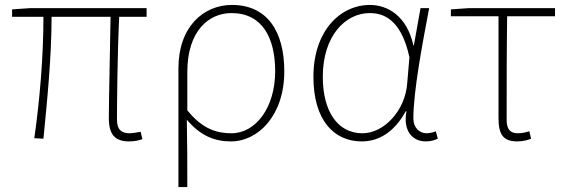

<svg xmlns="http://www.w3.org/2000/svg" viewBox="-20 -560 2297 778"><path d="M503 13C526 13 541 9 557 4L550 -26C527 -22 514 -20 505 -20C470 -20 454 -37 454 -75C454 -146 456 -351 463 -492H574V-527H101L29 -522V-492H156C156 -330 141 -154 119 0L156 2C171 -152 189 -327 189 -492H428C426 -355 421 -153 421 -81C421 -14 447 13 503 13Z M703 198H739C739 92 739 31 737 -75C793 -9 850 13 916 13C1026 13 1132 -92 1132 -271C1132 -434 1062 -540 920 -540C805 -540 703 -452 703 -283ZM918 -20C861 -20 802 -35 739 -113V-268C739 -435 826 -507 918 -507C1044 -507 1095 -405 1095 -271C1095 -124 1016 -20 918 -20Z M1446 13C1519 13 1580 -29 1624 -109H1627C1612 -29 1652 13 1705 13C1728 13 1743 7 1754 2L1746 -28C1736 -24 1721 -20 1708 -20C1679 -20 1655 -44 1655 -79C1655 -188 1690 -375 1719 -527H1684L1657 -376H1655C1629 -496 1550 -540 1479 -540C1358 -540 1250 -434 1250 -249C1250 -74 1332 13 1446 13ZM1449 -20C1347 -20 1288 -110 1288 -249C1288 -414 1379 -507 1478 -507C1531 -507 1605 -485 1639 -328L1630 -222C1622 -112 1536 -20 1449 -20Z M2076 13C2099 13 2121 7 2132 2L2125 -28C2112 -24 2095 -20 2079 -20C2046 -20 2033 -37 2033 -75C2033 -215 2033 -353 2035 -494H2229V-527H1879L1807 -522V-494H2000V-81C2000 -14 2020 13 2076 13Z"/></svg>

Font: Source Han Sans JP ExtraLight
Style: Regular
Weight: 250
Designer: Ryoko NISHIZUKA 西塚涼子 (kana, bopomofo & ideographs); Paul D. Hunt (Latin, Greek & Cyrillic); Sandoll Communications 산돌커뮤니
Foundry: Adobe
Version: Version 2.001;hotconv 1.0.107;makeotfexe 2.5.65593